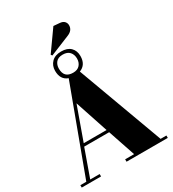

<svg xmlns="http://www.w3.org/2000/svg" viewBox="-245 -1188 1185 1318"><g transform="rotate(-30 347.0 -529.0)"><path d="M248 -785Q248 -826 274.5 -853Q301 -880 350 -880Q399 -880 424.5 -854.5Q450 -829 450 -787Q450 -718 393 -696L642 -19H688V0H361V-19H432L359 -235H161L84 -19H159V0H6V-19H53L304 -695Q248 -715 248 -785ZM264 -519 170 -257H351ZM277 -896 392 -1058 440 -1054Q465 -1052 476.5 -1039Q488 -1026 488 -1009Q488 -969 444 -951L285 -886ZM278 -785Q278 -712 350 -712Q385 -712 403 -732.5Q421 -753 421 -784Q421 -815 403 -835.5Q385 -856 348.5 -856Q312 -856 295 -835.5Q278 -815 278 -785Z"/></g></svg>

Font: Abril Fatface
Style: Regular
Weight: 400
Designer: Veronika Burian, Jos Scaglione
Foundry: TypeTogether
Version: Version 1.001